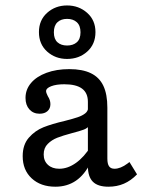

<svg xmlns="http://www.w3.org/2000/svg" viewBox="-20 -684 542 715"><path d="M307.3 -65.3V-304.8Q307.3 -337.9 285.5 -354Q263.7 -370.2 219.4 -370.2Q189.5 -370.2 170.6 -362.9Q151.6 -355.6 151.6 -344.4Q151.6 -341.1 153.6 -335.9Q155.6 -330.6 158.1 -325.8Q162.9 -318.5 165.3 -311.3Q167.7 -304 167.7 -296Q167.7 -279.8 156.9 -270.2Q146 -260.5 127.4 -260.5Q104 -260.5 89.5 -276.6Q75 -292.7 75 -319.4Q75 -350.8 95.6 -375Q116.1 -399.2 153.2 -412.9Q190.3 -426.6 237.9 -426.6Q287.1 -426.6 318.5 -411.3Q350 -396 364.9 -364.5Q379.8 -333.1 379.8 -283.1V-93.5Q379.8 -73.4 386.3 -64.5Q392.7 -55.6 406.5 -55.6Q417.7 -55.6 429.8 -60.5Q441.9 -65.3 454.8 -75L462.1 -80.6L490.3 -34.7Q467.7 -11.3 441.5 0Q415.3 11.3 383.9 11.3Q344.4 11.3 325.8 -7.3Q307.3 -25.8 307.3 -65.3ZM64.5 -102.4Q64.5 -145.2 87.5 -171.4Q110.5 -197.6 141.9 -210.1Q173.4 -222.6 221.8 -233.9Q253.2 -241.9 269.8 -247.6Q286.3 -253.2 297.2 -261.7Q308.1 -270.2 308.1 -283.1L312.9 -217.7Q307.3 -207.3 292.7 -201.6Q278.2 -196 246.8 -187.9Q213.7 -179 193.1 -171Q172.6 -162.9 157.7 -148Q142.7 -133.1 142.7 -108.9Q142.7 -84.7 158.5 -70.2Q174.2 -55.6 200.8 -55.6Q232.3 -55.6 262.9 -77.4Q293.5 -99.2 318.5 -139.5L317.7 -79Q295.2 -33.1 262.5 -10.9Q229.8 11.3 186.3 11.3Q131.5 11.3 98 -19.8Q64.5 -50.8 64.5 -102.4ZM125 -564.5Q125 -608.9 155.6 -636.3Q186.3 -663.7 229.8 -663.7Q273.4 -663.7 304.4 -636.3Q335.5 -608.9 335.5 -564.5Q335.5 -519.4 304.8 -491.9Q274.2 -464.5 229.8 -464.5Q186.3 -464.5 155.6 -491.9Q125 -519.4 125 -564.5ZM279.8 -563.7Q279.8 -588.7 266.1 -601.2Q252.4 -613.7 229.8 -613.7Q207.3 -613.7 194 -601.2Q180.6 -588.7 180.6 -563.7Q180.6 -538.7 194 -526.6Q207.3 -514.5 229.8 -514.5Q252.4 -514.5 266.1 -526.6Q279.8 -538.7 279.8 -563.7Z"/></svg>

Font: Playfair Micro SmCond SmLight
Style: Regular
Weight: 360
Width: 4
Designer: Claus Eggers Sørensen
Foundry: Claus Eggers Sørensen
Version: Version 2.100;Glyphs 3.2 (3219)